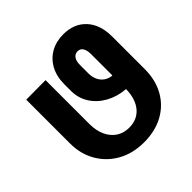

<svg xmlns="http://www.w3.org/2000/svg" viewBox="-188 -881 1051 1051"><g transform="rotate(-45 337.5 -355.5)"><path d="M344.7 10.3Q258.3 10.3 192.6 -26.4Q127 -63 90.1 -127Q53.2 -190.9 53.2 -271.5V-611.3L203.6 -612.3V-271.5Q203.6 -222.2 220.7 -184.3Q237.8 -146.5 269.3 -125.2Q300.8 -104 343.3 -104Q405.3 -104 441.4 -145.5Q477.5 -187 480.5 -260.3Q480.5 -261.7 480.5 -263.2Q480.5 -264.6 480.5 -266.1Q417.5 -271 367.7 -298.6Q317.9 -326.2 289.1 -371.1Q260.3 -416 260.3 -472.7V-522.9Q260.3 -583.5 284.2 -627.9Q308.1 -672.4 350.8 -696.8Q393.6 -721.2 449.2 -721.2Q532.7 -721.2 581.5 -668.2Q630.4 -615.2 630.4 -522.9V-271.5Q630.4 -186.5 594.7 -123Q559.1 -59.6 494.9 -24.7Q430.7 10.3 344.7 10.3ZM477.5 -371.6 480.5 -372.6V-536.1Q480.5 -567.9 469.7 -584Q459 -600.1 439 -600.1Q418.9 -600.1 407.2 -583.7Q395.5 -567.4 395.5 -536.1V-471.7Q395.5 -444.8 405.5 -423.1Q415.5 -401.4 433.8 -387.9Q452.1 -374.5 477.5 -371.6Z"/></g></svg>

Font: Robotiche
Style: Bold
Weight: 700
Designer: Google
Version: Version 2.001